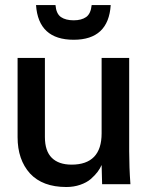

<svg xmlns="http://www.w3.org/2000/svg" viewBox="-20 -731 629 762"><path d="M243.2 11.2Q148.9 11.2 99.1 -42.5Q49.8 -97.2 49.8 -186.5V-501H158.2V-187.5Q158.2 -131.8 185.5 -104.7Q212.9 -77.6 264.2 -77.6Q323.2 -77.6 353.3 -108.6Q383.3 -139.6 383.3 -201.7V-501H492.7V-130.9Q492.7 -99.6 493.9 -66.9Q495.1 -34.2 497.6 0H385.3L383.3 -76.2Q377.4 -62.5 367.2 -48.8Q356.9 -35.2 340.3 -20.5Q323.7 -6.3 298.3 2.4Q272.9 11.2 243.2 11.2ZM272.5 -573.2Q132.3 -573.2 123 -710.9H200.2Q203.1 -676.3 221.9 -663.3Q240.7 -650.4 272.5 -650.4Q303.2 -650.4 321.8 -663.3Q340.3 -676.3 343.8 -710.9H419.4Q410.6 -573.2 272.5 -573.2Z"/></svg>

Font: Ride Light
Style: Bold
Weight: 600
Version: Version 3.000